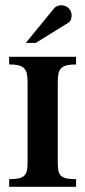

<svg xmlns="http://www.w3.org/2000/svg" viewBox="-20 -717 327 737"><path d="M15.1 0V-29.3Q37.6 -29.3 51.5 -32.2Q65.4 -35.2 73 -42.5Q80.6 -49.8 83.3 -62.3Q85.9 -74.7 85.9 -93.8V-400.4Q85.9 -419.4 83.3 -432.9Q80.6 -446.3 73 -454.3Q65.4 -462.4 51.5 -466.1Q37.6 -469.7 15.1 -469.7V-499H272V-469.7Q249.5 -469.7 235.6 -466.1Q221.7 -462.4 214.1 -454.3Q206.5 -446.3 204.1 -432.9Q201.7 -419.4 201.7 -400.4V-93.8Q201.7 -74.7 204.1 -62.3Q206.5 -49.8 214.1 -42.5Q221.7 -35.2 235.6 -32.2Q249.5 -29.3 272 -29.3V0ZM254.9 -658.2Q254.9 -649.9 252.4 -642.1Q250 -634.3 243.2 -630.4L117.2 -552.2H79.1L188 -685.5Q192.4 -690.9 199.7 -693.8Q207 -696.8 215.3 -696.8Q231.9 -696.8 243.4 -685.5Q254.9 -674.3 254.9 -658.2Z"/></svg>

Font: Scheherazade
Style: Bold
Weight: 700
Version: Version 2.100 (build 932/914)